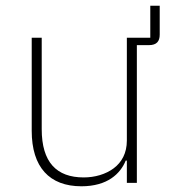

<svg xmlns="http://www.w3.org/2000/svg" viewBox="-20 -640 599 672"><path d="M539 -519C539 -496 529 -482 501 -482H459V0H424V-78H420C411 -55 394 -32 370 -16C345 1 310 12 265 12C153 12 91 -55 91 -182V-508H126V-188C126 -72 178 -19 273 -19C312 -19 350 -30 378 -51C406 -72 424 -104 424 -148V-508H506V-620H539Z"/></svg>

Font: Plexus Sans ExtraLight
Style: Regular
Weight: 250
Version: Version 2.001;PS 002.001;hotconv 1.0.70;makeotf.lib2.5.58329